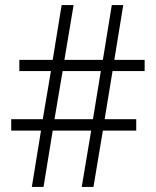

<svg xmlns="http://www.w3.org/2000/svg" viewBox="-20 -734 611 754"><path d="M422 -455 391 -266H515V-221H384L347 0H301L338 -221H187L151 0H105L141 -221H24V-266H148L180 -455H56V-499H187L222 -714H269L233 -499H384L419 -714H464L429 -499H548V-455ZM194 -266H345L376 -455H226Z"/></svg>

Font: Noto Sans Arabic SemCond Light
Style: Regular
Weight: 300
Width: 4
Designer: Monotype Design Team, Nadine Chahine, Nizar Qandah and Khaled Hosny
Foundry: Monotype Imaging Inc.
Version: Version 2.012; ttfautohint (v1.8.4.7-5d5b)